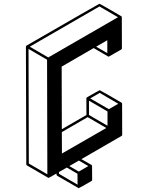

<svg xmlns="http://www.w3.org/2000/svg" viewBox="-20 -853 772 1002"><path d="M391.1 128.9 388.7 128.4V127.9L277.8 64Q274.4 61.5 274.4 52.7Q235.8 75.2 233.9 75.2L231.4 74.7L120.6 10.3Q117.2 8.3 117.2 4.4L115.2 -609.9Q115.7 -613.3 118.7 -615.2Q497.1 -833.5 499 -833.5Q501 -833.5 556.9 -801Q612.8 -768.6 613.3 -768.1H613.8L614.3 -767.1H614.7V-766.1H615.2V-765.6L615.7 -763.7L616.2 -600.6Q616.2 -596.7 612.8 -594.7L548.3 -557.6H544.9Q544.9 -558.1 544.4 -558.1L543.5 -558.6L468.8 -602.1L301.8 -505.4L302.7 -178.7L431.2 -252.9L430.7 -339.8Q431.2 -343.3 434.1 -345.2Q498.5 -382.3 500.5 -382.3Q502 -382.3 558.1 -349.9Q614.3 -317.4 614.7 -316.9V-316.4H615.2V-315.9H615.7L616.2 -314.9L616.7 -313L617.2 -312.5L617.7 -149.4Q617.7 -145.5 614.3 -143.6L404.8 -22.5L457.5 7.8Q457.5 8.3 458 8.3V8.8L459 9.3V9.8L460 10.3V10.7Q460.4 11.2 460.4 12.7L460.9 85.9Q460.9 89.8 457.5 91.8Q393.1 128.9 391.1 128.9ZM547.9 -283.2 597.2 -311.5 500.5 -368.2 450.7 -339.4ZM541 -196.8V-271.5L444.3 -327.6V-252.9ZM303.2 -51.8 534.7 -185.1 437.5 -241.7 302.7 -163.6ZM540 -575.7V-643.1L481.9 -609.4ZM227.1 56.6 225.6 -541.5 128.9 -597.7 130.4 0.5ZM231.9 -553.2 595.7 -763.2 499 -819.3 135.3 -609.4ZM384.8 110.8 384.3 53.7 328.6 21.5 287.6 44.9 288.1 54.2ZM391.1 42.5 440.9 13.7 391.6 -15.1 341.8 13.7Z"/></svg>

Font: 3D Isometric
Style: Bold
Weight: 700
Designer: GGBotNet
Foundry: GGBotNet
Version: 1.14